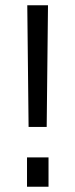

<svg xmlns="http://www.w3.org/2000/svg" viewBox="-20 -712 287 732"><path d="M83 0V-112H165V0ZM89 -228 84 -692H163L158 -228Z"/></svg>

Font: Titillium Web
Style: Regular
Weight: 400
Version: Version 1.002;PS 57.000;hotconv 1.0.70;makeotf.lib2.5.55311